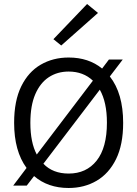

<svg xmlns="http://www.w3.org/2000/svg" viewBox="-20 -926 686 958"><path d="M322.5 12Q219 12 150 -47.5L113.5 0H46L112.5 -88Q50.5 -172.5 50.5 -313Q50.5 -423 86 -495.2Q121.5 -567.5 183 -603.2Q244.5 -639 322.5 -639Q422 -639 489.5 -584L523.5 -629H592.5L528 -544.5Q594.5 -460 594.5 -313Q594.5 -204 559 -132Q523.5 -60 462 -24Q400.5 12 322.5 12ZM322.5 -60Q411 -60 462.2 -124.5Q513.5 -189 513.5 -314Q513.5 -416 478 -478.5L196.5 -109Q243.5 -60 322.5 -60ZM163.5 -155 443.5 -523.5Q395.5 -569 322.5 -569Q266.5 -569 223.5 -540.8Q180.5 -512.5 156 -455.8Q131.5 -399 131.5 -313Q131.5 -215 163.5 -155ZM285.5 -699 246.5 -730.5 414.5 -906 469 -861.5Z"/></svg>

Font: Betina Sans
Style: Regular
Weight: 400
Designer: Jonathan Pinhorn (font) & Cristiano Sobral (main changes)
Version: Version 2.001;April 28, 2021;FontCreator 13.0.0.2655 32-bit;